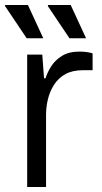

<svg xmlns="http://www.w3.org/2000/svg" viewBox="-33 -743 405 763"><path d="M75 0V-526H135L142 -432H148Q155 -455 170.5 -479.5Q186 -504 213.5 -521Q241 -538 283 -538Q298 -538 312 -536Q326 -534 335 -531V-464H297Q255 -464 227 -448.5Q199 -433 182 -406.5Q165 -380 157.5 -349Q150 -318 150 -287V0ZM243 -591 157 -719 158 -723H248L309 -591ZM73 -591 -13 -719V-723H78L139 -591Z"/></svg>

Font: Archivo SemiExpanded Light
Style: Regular
Weight: 300
Width: 6
Designer: Hector Gatti
Foundry: Omnibus-Type
Version: Version 2.001